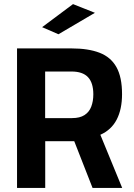

<svg xmlns="http://www.w3.org/2000/svg" viewBox="-20 -920 656 940"><path d="M63.4 0V-683H329.9Q412.5 -683 467.5 -661.7Q522.5 -640.5 550 -591.5Q577.5 -542.6 577.5 -458.9Q577.5 -385.2 551.4 -334.7Q525.3 -284.2 471.3 -260.2L578.2 0H433.1L343.5 -228.7H201.4V0ZM201 -341.8H332.8Q370.9 -341.8 393.7 -356.6Q416.6 -371.4 426.7 -397.8Q436.9 -424.3 436.9 -458.2Q436.9 -514.4 410.9 -542.1Q384.9 -569.9 329.9 -569.9H201ZM266.1 -752.3 186.2 -787 337.5 -899.9 444.7 -857.3Z"/></svg>

Font: Cairo
Style: Regular
Weight: 400
Designer: Mohamed Gaber, Accademia di Belle Arti di Urbino
Foundry: Kief Type Foundry, Accademia di Belle Arti di Urbino
Version: Version 3.120